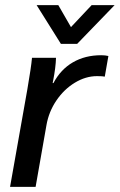

<svg xmlns="http://www.w3.org/2000/svg" viewBox="-20 -724 464 744"><path d="M86 -378Q101 -465 104 -500H197Q196 -463 186 -412L184 -402H187Q215 -455 262.5 -482.5Q310 -510 372 -510Q388 -510 400 -507L386 -427Q379 -429 356 -429Q312 -429 270 -403.5Q228 -378 198.5 -334.5Q169 -291 160 -239L118 0H19ZM122 -704H206L255 -619L335 -704H424L279 -554H216Z"/></svg>

Font: Sarabun Medium
Style: Italic
Weight: 500
Italic angle: -10°
Designer: Suppakit Chalermlarp | Katatrad Co.,Ltd.
Foundry: Cadson Demak Co.,Ltd.
Version: Version 1.000; ttfautohint (v1.6)